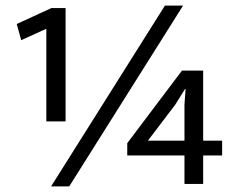

<svg xmlns="http://www.w3.org/2000/svg" viewBox="-20 -659 866 688"><path d="M163 9 571 -639H636L228 9ZM164 -630H215V-224H146V-556L56 -515L40 -573ZM632 -406H708V-155H776V-102H708V0H641V-102H436V-146ZM608 -284 510 -155H641V-284L645 -340H643Z"/></svg>

Font: Mukta Malar
Style: Regular
Weight: 400
Designer: Aadarsh Rajan, Girish Dalvi, Yashodeep Gholap
Foundry: Ek Type
Version: Version 2.538;PS 1.000;hotconv 16.6.51;makeotf.lib2.5.65220;